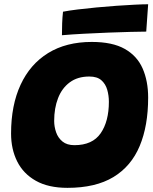

<svg xmlns="http://www.w3.org/2000/svg" viewBox="-20 -857 717 902"><path d="M297 25.5Q207 25.5 148.2 -7.8Q89.5 -41 60.8 -98.5Q32 -156 32 -229.5Q32 -362.5 76.8 -459Q121.5 -555.5 206.2 -607.8Q291 -660 411 -660Q508.5 -660 566.5 -627Q624.5 -594 650.2 -535Q676 -476 676 -398.5Q676 -266 636.2 -171Q596.5 -76 512.8 -25.2Q429 25.5 297 25.5ZM329.5 -175Q414.5 -175 453 -231Q491.5 -287 491.5 -379Q491.5 -408 483.8 -435.2Q476 -462.5 456.2 -480Q436.5 -497.5 399.5 -497.5Q344.5 -497.5 307.8 -470.2Q271 -443 252.8 -396Q234.5 -349 234.5 -289Q234.5 -262 243.5 -235.8Q252.5 -209.5 273.5 -192.2Q294.5 -175 329.5 -175ZM667 -708.5Q641 -708.5 593.8 -707.2Q546.5 -706 489 -703.8Q431.5 -701.5 374.2 -698.5Q317 -695.5 271 -691.5Q271 -720.5 272 -747.5Q273 -774.5 276 -802Q303.5 -807.5 344.8 -812.5Q386 -817.5 433.2 -822Q480.5 -826.5 527.2 -829.8Q574 -833 613 -835Q652 -837 676 -837Z"/></svg>

Font: Grandstander Black
Style: Italic
Weight: 900
Italic angle: -15°
Designer: Tyler Finck
Foundry: Etcetera Type Co
Version: Version 1.200; ttfautohint (v1.8.3)